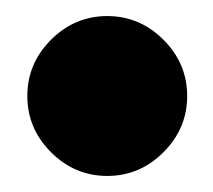

<svg xmlns="http://www.w3.org/2000/svg" viewBox="-20 -364 265 239"><path d="M213 -244.5Q213 -204 183.5 -174.5Q154 -145 113.5 -145Q73 -145 43.5 -174.5Q14 -204 14 -244.5Q14 -285 43.5 -314.5Q73 -344 113.5 -344Q154 -344 183.5 -314.5Q213 -285 213 -244.5Z"/></svg>

Font: Rozha One
Style: Regular
Weight: 400
Designer: Tim Donaldson, Indian Type Foundry
Foundry: Indian Type Foundry
Version: Version 1.301;PS 1.0;hotconv 1.0.78;makeotf.lib2.5.61930; tt